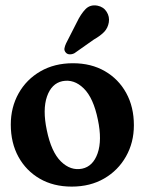

<svg xmlns="http://www.w3.org/2000/svg" viewBox="-20 -683 537 712"><path d="M250.5 -448.5Q318 -448.5 368.8 -419.2Q419.5 -390 448 -338.2Q476.5 -286.5 476.5 -218.5Q476.5 -154.5 447.2 -102.8Q418 -51 366.2 -21Q314.5 9 246 9Q178.5 9 127.8 -20.2Q77 -49.5 48.5 -101.2Q20 -153 20 -221Q20 -285 49 -336.8Q78 -388.5 130 -418.5Q182 -448.5 250.5 -448.5ZM284.5 -57.5Q325 -66 342 -114.5Q359 -163 343 -239Q326.5 -320 290.5 -355.2Q254.5 -390.5 211.5 -382Q171 -373.5 154.2 -325Q137.5 -276.5 153.5 -200.5Q170 -119.5 206 -84.2Q242 -49 284.5 -57.5ZM264.5 -599.5Q279.5 -631 297 -649Q314.5 -667 341.5 -662Q364 -657.5 375.5 -639.2Q387 -621 383.5 -600Q380 -579.5 366.8 -565.2Q353.5 -551 327.5 -536L256.5 -486Q248.5 -481.5 239.2 -481.5Q230 -481.5 224.5 -487.5Q217.5 -495 219 -503.8Q220.5 -512.5 225 -522Z"/></svg>

Font: Fraunces 144pt S100 SemiBold
Style: Regular
Weight: 600
Version: Version 1.000; ttfautohint (v1.8.3)